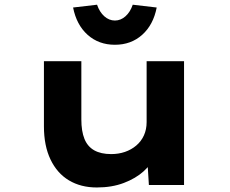

<svg xmlns="http://www.w3.org/2000/svg" viewBox="-20 -793 984 823"><path d="M395.1 10.6Q326.3 10.6 275.5 -19.9Q224.7 -50.3 196.5 -109.4Q168.3 -168.4 168.3 -251.3V-530.7H328.7V-281Q328.7 -230.8 341.9 -197.9Q355.1 -165 383.8 -148.7Q412.6 -132.5 456.6 -132.5Q488.2 -132.5 515.6 -141.9Q543 -151.3 564.1 -169.2Q585.2 -187 596.9 -212.6Q608.5 -238.2 608.5 -269.6V-530.7H768.9V0H618.2L611.4 -108.9L640.8 -120.9Q629.4 -89.3 595.7 -58.8Q562 -28.3 511 -8.9Q460 10.6 395.1 10.6ZM472.5 -601.1Q403.4 -601.1 355.6 -643.7Q307.9 -686.4 293.3 -760.8L396 -772.8Q406.7 -741.3 427.2 -723.1Q447.7 -705 472.5 -705Q497.4 -705 517.8 -723.1Q538.3 -741.3 549 -772.8L651.7 -760.8Q637.2 -686.4 589.4 -643.7Q541.7 -601.1 472.5 -601.1Z"/></svg>

Font: Lexend Tera
Style: Regular
Weight: 400
Designer: Bonnie Shaver-Troup, Thomas Jockin
Foundry: Lexend
Version: Version 1.007